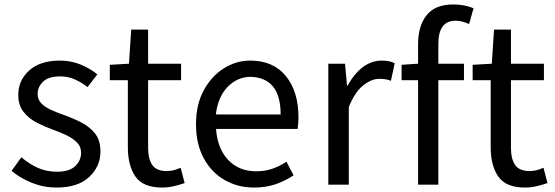

<svg xmlns="http://www.w3.org/2000/svg" viewBox="-20 -829 2492 862"><path d="M234 13Q176 13 123.5 -8Q71 -29 32 -62L76 -123Q111 -93 149.5 -75.5Q188 -58 237 -58Q291 -58 317.5 -83Q344 -108 344 -143Q344 -171 325.5 -189.5Q307 -208 279 -221.5Q251 -235 220 -246Q181 -260 145 -278.5Q109 -297 85.5 -327Q62 -357 62 -403Q62 -468 111 -512.5Q160 -557 249 -557Q299 -557 342.5 -539Q386 -521 417 -495L373 -438Q346 -459 316 -472.5Q286 -486 250 -486Q198 -486 173.5 -462.5Q149 -439 149 -407Q149 -382 165.5 -365Q182 -348 208.5 -336Q235 -324 266 -313Q306 -299 343.5 -280Q381 -261 406 -230.5Q431 -200 431 -148Q431 -82 380.5 -34.5Q330 13 234 13Z M708 13Q622 13 588 -36.5Q554 -86 554 -168V-469H473V-538L559 -543L569 -696H645V-543H793V-469H645V-165Q645 -116 663.5 -88.5Q682 -61 729 -61Q759 -61 791 -76L809 -7Q786 1 760 7Q734 13 708 13Z M1120 13Q1048 13 989 -20.5Q930 -54 895 -118Q860 -182 860 -271Q860 -360 895 -424Q930 -488 985.5 -522.5Q1041 -557 1103 -557Q1207 -557 1263.5 -487.5Q1320 -418 1320 -302Q1320 -272 1316 -250H950Q956 -162 1004.5 -111Q1053 -60 1130 -60Q1170 -60 1203 -71.5Q1236 -83 1266 -103L1298 -42Q1263 -18 1219 -2.5Q1175 13 1120 13ZM949 -315H1240Q1240 -480 1105 -484Q1047 -484 1003 -440Q959 -396 949 -315Z M1454 0V-543H1529L1538 -444H1540Q1604 -557 1694 -557Q1730 -557 1752 -545L1735 -466Q1717 -475 1682 -475Q1648 -475 1611 -446Q1574 -417 1546 -349V0Z M1783 -469V-538L1857 -543V-630Q1857 -713 1895.5 -761Q1934 -809 2015 -809Q2066 -809 2106 -792L2086 -721Q2054 -736 2025 -736Q1947 -736 1948 -629V-543H2063V-469H1948V0H1857V-469Z M2337 13Q2251 13 2217 -36.5Q2183 -86 2183 -168V-469H2102V-538L2188 -543L2198 -696H2274V-543H2422V-469H2274V-165Q2274 -116 2292.5 -88.5Q2311 -61 2358 -61Q2388 -61 2420 -76L2438 -7Q2415 1 2389 7Q2363 13 2337 13Z"/></svg>

Font: Gothic Nguyen
Style: Regular
Weight: 400
Designer: MORI Takayuki
Version: Version 1.220;July 21, 2023;FontCreator 14.0.0.2814 64-bit